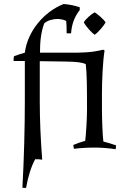

<svg xmlns="http://www.w3.org/2000/svg" viewBox="-20 -731 622 951"><path d="M503 -620C493 -637 463 -661 449 -670C432 -661 404 -637 395 -620C404 -603 432 -570 449 -559C466 -570 494 -603 503 -620ZM485 -274C485 -327 489 -428 498 -481L491 -485C434 -470 382 -470 324 -470H178C178 -524 183 -572 199 -615C214 -630 243 -637 264 -637C278 -637 297 -634 308 -627C310 -605 310 -588 310 -566H332C335 -608 348 -648 375 -681V-695C353 -703 318 -710 295 -711C197 -673 116 -575 103 -470C86 -465 65 -459 50 -453C48 -449 47 -437 47 -431L49 -429H103V-230C103 -101 99 55 91 199L109 200C119 143 135 93 154 58C165 57 178 58 189 60C181 -44 177 -141 177 -230V-428L311 -426C352 -425 387 -423 405 -413C410 -362 411 -317 411 -190C411 -141 406 -63 402 -33C385 -29 359 -20 343 -13L346 6C380 2 414 0 448 0C483 0 518 3 553 8L555 -11C538 -17 509 -26 492 -30C488 -60 485 -141 485 -190Z"/></svg>

Font: Almendra
Style: Regular
Weight: 400
Designer: Ana Sanfelippo
Foundry: Ana Sanfelippo
Version: Version 1.003